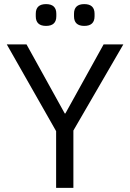

<svg xmlns="http://www.w3.org/2000/svg" viewBox="-20 -914 633 934"><path d="M154 -835V-847Q154 -894 204 -894Q254 -894 254 -847V-835Q254 -788 204 -788Q154 -788 154 -835ZM340 -835V-847Q340 -894 390 -894Q440 -894 440 -847V-835Q440 -788 390 -788Q340 -788 340 -835ZM337 0H253V-276L13 -698H109L295 -362H298L484 -698H580L337 -279Z"/></svg>

Font: Aneliza
Style: Regular
Weight: 400
Designer: Mike Abbink, Paul van der Laan, Pieter van Rosmalen
Foundry: Bold Monday
Version: Version 3.0